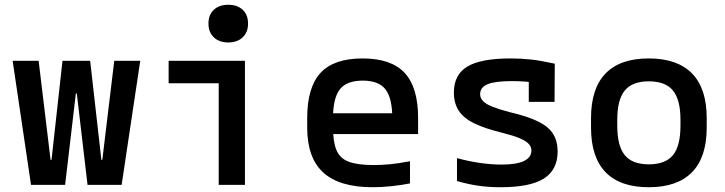

<svg xmlns="http://www.w3.org/2000/svg" viewBox="-20 -775 3040 805"><path d="M110 0 33 -520H142L192 -105H196L242 -520H358L405 -105H409L459 -520H568L490 0H347L302 -383H298L253 0Z M897 0V-426H687V-520H1007V0ZM937 -597Q899 -597 876.5 -618.5Q854 -640 854 -676Q854 -713 876.5 -734Q899 -755 937 -755Q975 -755 997.5 -734Q1020 -713 1020 -676Q1020 -640 997.5 -618.5Q975 -597 937 -597Z M1543 10Q1403 10 1335.5 -51.5Q1268 -113 1268 -240V-280Q1268 -409 1324 -469.5Q1380 -530 1500 -530Q1620 -530 1676.5 -469.5Q1733 -409 1733 -280V-213H1329V-300H1654L1625 -271V-276Q1625 -363 1596.5 -400Q1568 -437 1501 -437Q1433 -437 1404.5 -400Q1376 -363 1376 -276V-245Q1376 -181 1390.5 -146Q1405 -111 1442 -97Q1479 -83 1546 -83Q1581 -83 1616.5 -86.5Q1652 -90 1699 -99V-6Q1663 1 1622.5 5.5Q1582 10 1543 10Z M2079 10Q2028 10 1984 3.5Q1940 -3 1896 -16V-112Q1944 -99 1991.5 -92Q2039 -85 2083 -85Q2146 -85 2177 -100Q2208 -115 2208 -144Q2208 -160 2196 -172.5Q2184 -185 2157.5 -196Q2131 -207 2087 -218Q2013 -236 1968 -258Q1923 -280 1903 -311.5Q1883 -343 1883 -387Q1883 -462 1939.5 -496Q1996 -530 2121 -530Q2165 -530 2206 -525.5Q2247 -521 2306 -508L2305 -348H2197V-487L2246 -426Q2209 -431 2181.5 -433Q2154 -435 2127 -435Q2056 -435 2024.5 -422Q1993 -409 1993 -380Q1993 -364 2005.5 -351Q2018 -338 2046 -327Q2074 -316 2120 -304Q2193 -287 2236.5 -265.5Q2280 -244 2299 -213.5Q2318 -183 2318 -140Q2318 -63 2260.5 -26.5Q2203 10 2079 10Z M2700 10Q2580 10 2519 -53Q2458 -116 2458 -240V-280Q2458 -404 2519 -467Q2580 -530 2700 -530Q2820 -530 2881.5 -467Q2943 -404 2943 -280V-240Q2943 -116 2881.5 -53Q2820 10 2700 10ZM2700 -86Q2770 -86 2801.5 -124.5Q2833 -163 2833 -248V-273Q2833 -357 2801.5 -395.5Q2770 -434 2700 -434Q2631 -434 2599.5 -395.5Q2568 -357 2568 -273V-248Q2568 -163 2599.5 -124.5Q2631 -86 2700 -86Z"/></svg>

Font: M PLUS Code Latin Expanded Medium
Style: Regular
Weight: 500
Width: 7
Designer: Coji Morishita
Foundry: UNDERFOREST DESIGN
Version: Version 1.002; ttfautohint (v1.8.3)